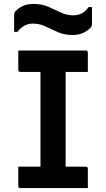

<svg xmlns="http://www.w3.org/2000/svg" viewBox="-20 -957 540 977"><path d="M427 0H84Q73 0 73 -11V-109H186V-591H84Q73 -591 73 -602V-700H416Q427 -700 427 -689V-591H314V-109H416Q427 -109 427 -98ZM353 -879Q377 -879 396 -889Q415 -899 431 -921H448V-837Q448 -830 447 -825.5Q446 -821 441 -816Q425 -800 403 -789.5Q381 -779 349 -779Q307 -779 274.5 -793.5Q242 -808 211.5 -822.5Q181 -837 147 -837Q101 -837 69 -795H52V-879Q52 -886 53 -890Q54 -894 59 -900Q75 -917 97 -927Q119 -937 151 -937Q193 -937 226 -922.5Q259 -908 289 -893.5Q319 -879 353 -879Z"/></svg>

Font: Recursive Sn Lnr St SmB
Style: Regular
Weight: 600
Version: Version 1.079;hotconv 1.0.112;makeotfexe 2.5.65598; ttfautoh